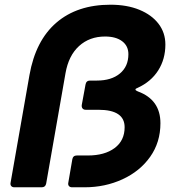

<svg xmlns="http://www.w3.org/2000/svg" viewBox="-20 -795 733 815"><path d="M176 -16Q173 0 157 0H41Q32 0 27.5 -5.5Q23 -11 25 -20L105 -476Q131 -623 219.5 -699Q308 -775 449 -775Q519 -775 571.5 -753.5Q624 -732 653 -694Q682 -656 682 -606Q682 -544 651.5 -496Q621 -448 564 -422Q555 -419 555 -415Q555 -411 565 -407Q661 -372 661 -272Q661 -191 617.5 -129.5Q574 -68 500 -34Q426 0 339 0H286Q277 0 272.5 -5.5Q268 -11 270 -20L287 -119Q290 -135 306 -135H353Q424 -135 466.5 -166.5Q509 -198 509 -255Q509 -329 398 -329H344Q335 -329 330.5 -334.5Q326 -340 327 -349L343 -436Q346 -453 362 -453H391Q453 -453 489 -483Q525 -513 525 -565Q525 -600 498.5 -620Q472 -640 426 -640Q360 -640 315.5 -599.5Q271 -559 258 -484Z"/></svg>

Font: Open Sauce Two ExtraBold Italic
Style: Regular
Weight: 800
Italic angle: -10°
Designer: Alfredo Marco Pradil
Foundry: Creative Sauce Fz LLC
Version: Version 1.477